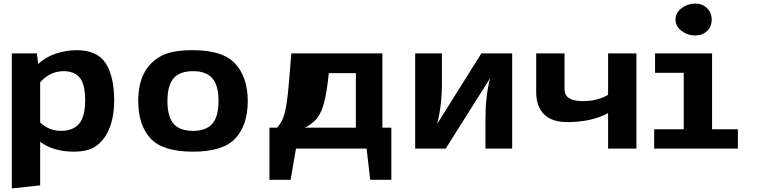

<svg xmlns="http://www.w3.org/2000/svg" viewBox="-20 -829 4243 1071"><path d="M46 222V-531H186L193 -472Q234 -511 291.5 -530Q349 -549 408 -549Q523 -549 570 -475.5Q617 -402 617 -267Q617 -185 593 -120.5Q569 -56 523 -19.5Q477 17 393 17Q277 17 204 -38V205ZM204 -146Q253 -99 320 -99Q387 -99 421 -138.5Q455 -178 455 -268.5Q455 -359 425 -395.5Q395 -432 335 -432Q259 -432 204 -370Z M751 -266Q751 -444 874 -514Q934 -549 1050 -549Q1053 -549 1056 -549Q1225 -549 1293.5 -472.5Q1362 -396 1362 -264.5Q1362 -133 1294 -58Q1226 17 1056.5 17Q887 17 819 -57.5Q751 -132 751 -266ZM948.5 -392.5Q914 -353 914 -265.5Q914 -178 948.5 -138.5Q983 -99 1056.5 -99Q1130 -99 1164.5 -139Q1199 -179 1199 -266Q1199 -353 1164.5 -392.5Q1130 -432 1056.5 -432Q983 -432 948.5 -392.5Z M1483 -117H1525Q1553 -144 1567 -194Q1581 -244 1591 -361L1605 -531H2113V-117H2163V174H2045L2025 0H1631L1601 174H1483ZM1681 -117H1965V-421H1814L1808 -367Q1797 -283 1782 -236.5Q1767 -190 1744 -164Q1721 -138 1681 -117Z M2296 0V-531H2445V-360Q2445 -239 2418 -137L2665 -531H2837V0H2688V-169Q2688 -294 2714 -393L2466 0Z M2971 -313V-531H3129V-333Q3129 -297 3155 -281Q3181 -265 3231 -265Q3313 -265 3372 -300V-531H3530V0H3372V-198Q3279 -148 3144 -148Q3058 -148 3014.5 -192Q2971 -236 2971 -313Z M3629 0V-108H3794V-423H3634V-531H3952V-108H4096V0ZM3782 -656.5Q3748 -682 3748 -720Q3748 -758 3782 -783.5Q3816 -809 3857 -809Q3898 -809 3924 -783.5Q3950 -758 3950 -719.5Q3950 -681 3924 -656Q3898 -631 3857 -631Q3816 -631 3782 -656.5Z"/></svg>

Font: Fix15 Mono
Style: Bold
Weight: 700
Designer: Carrois Corporate & Edenspiekermann AG
Foundry: Carrois Corporate GbR & Edenspiekermann AG
Version: Version 3.206